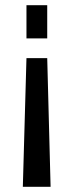

<svg xmlns="http://www.w3.org/2000/svg" viewBox="-20 -560 283 740"><path d="M68 160 82 -336H162L175 160ZM82 -412V-540H162V-412Z"/></svg>

Font: Pathway Extreme Condensed Medium
Style: Regular
Weight: 500
Width: 3
Version: Version 1.001;gftools[0.9.26]